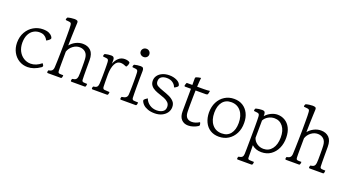

<svg xmlns="http://www.w3.org/2000/svg" viewBox="-59 -1494 4189 2303"><g transform="rotate(20 2035.0 -342.5)"><path d="M40 -297Q40 -376 73.5 -434Q107 -492 162 -523.5Q217 -555 279 -555Q328 -555 356 -542Q384 -529 396.5 -512.5Q409 -496 409 -487Q409 -476 393 -462.5Q377 -449 359 -441Q356 -450 345 -465.5Q334 -481 312 -494Q290 -507 252 -507Q212 -507 177.5 -486.5Q143 -466 122 -425Q101 -384 100 -322Q100 -259 124 -213Q148 -167 189 -141.5Q230 -116 278 -116Q312 -116 346 -129.5Q380 -143 413 -171Q418 -165 424 -156Q430 -147 430 -141Q430 -137 427.5 -131.5Q425 -126 417 -121Q336 -65 257 -65Q196 -65 147 -95Q98 -125 69.5 -177.5Q41 -230 40 -297Z M512 -80Q502 -80 502 -90Q502 -94 503 -101.5Q504 -109 508 -115Q538 -118 552 -133Q566 -148 567 -179Q569 -206 570 -253Q571 -300 572.5 -357Q574 -414 574.5 -473Q575 -532 575 -583Q575 -627 574.5 -664.5Q574 -702 572 -715Q570 -733 564 -739.5Q558 -746 542 -748L502 -752Q495 -752 495 -760Q495 -766 498 -774Q501 -782 505 -787Q524 -793 548.5 -796.5Q573 -800 592 -800Q615 -800 627.5 -793.5Q640 -787 638 -761Q637 -736 635 -691.5Q633 -647 631.5 -591Q630 -535 629 -476Q658 -512 700.5 -533.5Q743 -555 789 -555Q853 -555 891.5 -517Q930 -479 930 -398V-277Q930 -233 930.5 -202.5Q931 -172 932 -148Q933 -134 938 -129.5Q943 -125 949 -123Q956 -122 971.5 -121Q987 -120 1000 -120Q1000 -115 999 -105Q998 -95 996 -90Q993 -80 985 -80H814Q804 -80 804 -90Q804 -94 805 -101.5Q806 -109 810 -115Q844 -119 857 -132Q870 -145 873 -170Q875 -182 875.5 -217Q876 -252 876 -293Q876 -324 875.5 -351Q875 -378 874 -392Q871 -448 842 -475Q813 -502 769 -503Q723 -504 683 -474Q643 -444 627 -397Q627 -355 626.5 -316.5Q626 -278 626 -246Q626 -217 626 -192.5Q626 -168 627 -150Q628 -134 633 -128.5Q638 -123 650 -121Q657 -120 671 -120Q685 -120 695 -120Q695 -115 694.5 -107Q694 -99 692 -94Q689 -84 685 -82Q681 -80 679 -80Z M1082 -80Q1072 -80 1072 -90Q1072 -94 1073 -101.5Q1074 -109 1078 -115Q1113 -119 1125 -132Q1137 -145 1139 -170Q1140 -183 1141 -211Q1142 -239 1142.5 -275.5Q1143 -312 1143 -348Q1143 -382 1142.5 -409.5Q1142 -437 1141 -450Q1140 -470 1133.5 -479.5Q1127 -489 1110 -490L1072 -494Q1065 -494 1065 -502Q1065 -517 1075 -529Q1091 -534 1115 -537Q1139 -540 1157 -540Q1198 -540 1197 -495Q1196 -476 1196 -449Q1213 -495 1245.5 -525Q1278 -555 1324 -555Q1344 -555 1362 -550Q1380 -545 1387 -537Q1390 -534 1390 -528Q1390 -513 1382.5 -496.5Q1375 -480 1368 -475Q1349 -484 1329.5 -489.5Q1310 -495 1293 -495Q1246 -495 1221.5 -446Q1197 -397 1195 -317Q1195 -309 1195 -301.5Q1195 -294 1195 -286Q1195 -241 1195.5 -210Q1196 -179 1197 -153Q1199 -127 1219 -124Q1224 -124 1237.5 -123Q1251 -122 1265.5 -121Q1280 -120 1285 -120Q1285 -115 1284.5 -107Q1284 -99 1282 -94Q1279 -84 1275 -82Q1271 -80 1269 -80Z M1445 -80Q1435 -80 1435 -90Q1435 -94 1436 -101.5Q1437 -109 1441 -115Q1477 -119 1494 -132Q1511 -145 1513 -170Q1514 -183 1515 -211.5Q1516 -240 1516.5 -276.5Q1517 -313 1517 -349Q1517 -382 1516.5 -409.5Q1516 -437 1515 -450Q1514 -470 1507.5 -479Q1501 -488 1484 -490L1447 -494Q1440 -494 1440 -502Q1440 -517 1450 -529Q1466 -534 1490 -537Q1514 -540 1532 -540Q1554 -540 1563 -529.5Q1572 -519 1572 -495Q1571 -455 1570.5 -397.5Q1570 -340 1570 -287Q1570 -242 1570.5 -209Q1571 -176 1572 -150Q1574 -126 1592 -123Q1597 -122 1608.5 -121.5Q1620 -121 1632.5 -120.5Q1645 -120 1650 -120Q1650 -115 1649.5 -107Q1649 -99 1647 -94Q1644 -84 1640 -82Q1636 -80 1634 -80ZM1526 -655Q1502 -655 1486 -670Q1470 -685 1470 -706Q1470 -729 1486 -744.5Q1502 -760 1526 -760Q1549 -760 1564.5 -744.5Q1580 -729 1580 -706Q1580 -685 1564.5 -670Q1549 -655 1526 -655Z M1878 -65Q1829 -65 1791.5 -78.5Q1754 -92 1731 -114Q1719 -125 1709.5 -141Q1700 -157 1700 -165Q1700 -175 1716.5 -188Q1733 -201 1743 -206Q1759 -162 1798.5 -134.5Q1838 -107 1891 -107Q1935 -107 1966 -126.5Q1997 -146 1997 -188Q1997 -223 1975.5 -244Q1954 -265 1922 -278Q1890 -291 1857 -301Q1828 -310 1797.5 -324.5Q1767 -339 1746.5 -364Q1726 -389 1726 -427Q1726 -464 1747.5 -493Q1769 -522 1807 -538.5Q1845 -555 1894 -555Q1947 -555 1990 -534Q2033 -513 2040 -477Q2040 -468 2030.5 -459Q2021 -450 2010 -444Q1999 -438 1993 -437Q1985 -467 1954 -490.5Q1923 -514 1875 -514Q1834 -514 1807.5 -496Q1781 -478 1781 -440Q1781 -403 1808.5 -386.5Q1836 -370 1889 -352Q1928 -339 1966 -322Q2004 -305 2029.5 -278Q2055 -251 2055 -207Q2055 -168 2033 -136Q2011 -104 1971.5 -84.5Q1932 -65 1878 -65Z M2307 -65Q2253 -65 2220 -100.5Q2187 -136 2188 -206L2190 -491H2115Q2105 -491 2105 -501Q2105 -505 2109.5 -519.5Q2114 -534 2118 -540H2190V-624Q2190 -638 2202 -642Q2212 -646 2229.5 -650Q2247 -654 2260 -655Q2258 -643 2255.5 -612.5Q2253 -582 2251 -540H2333Q2381 -540 2413 -545Q2411 -531 2408.5 -518Q2406 -505 2404 -502Q2399 -491 2381 -491H2249Q2248 -448 2247 -400.5Q2246 -353 2246 -306Q2246 -282 2246 -259Q2246 -236 2247 -214Q2249 -165 2272 -143Q2295 -121 2334 -121Q2379 -121 2430 -152Q2433 -149 2436.5 -137.5Q2440 -126 2440 -119Q2440 -109 2428 -102Q2403 -86 2371 -75.5Q2339 -65 2307 -65Z M2698 -65Q2634 -65 2587.5 -94.5Q2541 -124 2516 -177Q2491 -230 2490 -298Q2490 -374 2519.5 -431.5Q2549 -489 2601.5 -522Q2654 -555 2721 -555Q2785 -555 2831.5 -526Q2878 -497 2904 -445Q2930 -393 2930 -324Q2931 -248 2901 -189.5Q2871 -131 2818.5 -98Q2766 -65 2698 -65ZM2718 -114Q2791 -114 2830 -164Q2869 -214 2869 -301Q2869 -395 2823.5 -450.5Q2778 -506 2702 -506Q2630 -506 2590.5 -455.5Q2551 -405 2551 -319Q2551 -225 2596 -169.5Q2641 -114 2718 -114Z M3007 115Q2997 115 2997 105Q2997 101 2998 93.5Q2999 86 3003 80Q3038 75 3050 61.5Q3062 48 3063 23Q3064 1 3064.5 -42.5Q3065 -86 3065.5 -138.5Q3066 -191 3066.5 -242.5Q3067 -294 3067 -332Q3067 -375 3066.5 -410.5Q3066 -446 3065 -455Q3064 -475 3057.5 -484Q3051 -493 3034 -495L2997 -499Q2990 -499 2990 -507Q2990 -522 3000 -534Q3016 -539 3040 -542Q3064 -545 3082 -545Q3104 -545 3113 -534.5Q3122 -524 3122 -500Q3122 -490 3122 -481Q3152 -515 3193 -535Q3234 -555 3275 -555Q3326 -555 3369 -529.5Q3412 -504 3438 -454Q3464 -404 3465 -330Q3466 -256 3439 -196Q3412 -136 3361.5 -100.5Q3311 -65 3241 -65Q3167 -65 3119 -109Q3120 -68 3120.5 -28.5Q3121 11 3121 47Q3121 69 3138 72Q3143 73 3157 73.5Q3171 74 3184.5 74.5Q3198 75 3200 75Q3200 80 3199.5 88Q3199 96 3197 101Q3194 111 3190 113Q3186 115 3184 115ZM3119 -203Q3132 -162 3168.5 -136.5Q3205 -111 3252 -111Q3319 -111 3360 -164Q3401 -217 3402 -309Q3403 -398 3362 -450Q3321 -502 3254 -502Q3214 -502 3177 -481.5Q3140 -461 3121 -425Q3119 -315 3119 -203Z M3552 -80Q3542 -80 3542 -90Q3542 -94 3543 -101.5Q3544 -109 3548 -115Q3578 -118 3592 -133Q3606 -148 3607 -179Q3609 -206 3610 -253Q3611 -300 3612.5 -357Q3614 -414 3614.5 -473Q3615 -532 3615 -583Q3615 -627 3614.5 -664.5Q3614 -702 3612 -715Q3610 -733 3604 -739.5Q3598 -746 3582 -748L3542 -752Q3535 -752 3535 -760Q3535 -766 3538 -774Q3541 -782 3545 -787Q3564 -793 3588.5 -796.5Q3613 -800 3632 -800Q3655 -800 3667.5 -793.5Q3680 -787 3678 -761Q3677 -736 3675 -691.5Q3673 -647 3671.5 -591Q3670 -535 3669 -476Q3698 -512 3740.5 -533.5Q3783 -555 3829 -555Q3893 -555 3931.5 -517Q3970 -479 3970 -398V-277Q3970 -233 3970.5 -202.5Q3971 -172 3972 -148Q3973 -134 3978 -129.5Q3983 -125 3989 -123Q3996 -122 4011.5 -121Q4027 -120 4040 -120Q4040 -115 4039 -105Q4038 -95 4036 -90Q4033 -80 4025 -80H3854Q3844 -80 3844 -90Q3844 -94 3845 -101.5Q3846 -109 3850 -115Q3884 -119 3897 -132Q3910 -145 3913 -170Q3915 -182 3915.5 -217Q3916 -252 3916 -293Q3916 -324 3915.5 -351Q3915 -378 3914 -392Q3911 -448 3882 -475Q3853 -502 3809 -503Q3763 -504 3723 -474Q3683 -444 3667 -397Q3667 -355 3666.5 -316.5Q3666 -278 3666 -246Q3666 -217 3666 -192.5Q3666 -168 3667 -150Q3668 -134 3673 -128.5Q3678 -123 3690 -121Q3697 -120 3711 -120Q3725 -120 3735 -120Q3735 -115 3734.5 -107Q3734 -99 3732 -94Q3729 -84 3725 -82Q3721 -80 3719 -80Z"/></g></svg>

Font: Gowun Batang
Style: Regular
Weight: 400
Designer: Yanghee Ryu
Foundry: Yanghee Ryu
Version: Version 2.000